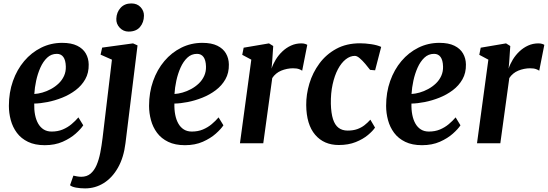

<svg xmlns="http://www.w3.org/2000/svg" viewBox="-20 -814 3113 1091"><path d="M453 -102Q439.5 -81 409.8 -54.5Q380 -28 336 -8.5Q292 11 234.5 11Q178.5 11 139.2 -8Q100 -27 76 -59.2Q52 -91.5 41.2 -131.5Q30.5 -171.5 30.5 -212.5Q30.5 -288.5 53.5 -353.5Q76.5 -418.5 117.5 -467Q158.5 -515.5 213.8 -543Q269 -570.5 333.5 -570.5Q385.5 -570.5 418.5 -554.2Q451.5 -538 467.5 -510.2Q483.5 -482.5 484 -448Q485 -400 464.5 -363.8Q444 -327.5 409.5 -301.5Q375 -275.5 333.5 -259Q292 -242.5 250.2 -234.2Q208.5 -226 174.5 -225.5Q173.5 -190.5 179.2 -161.5Q185 -132.5 197.2 -111.2Q209.5 -90 228.5 -78.2Q247.5 -66.5 273.5 -66.5Q308.5 -66.5 336.5 -78.2Q364.5 -90 386.5 -108.5Q408.5 -127 425.5 -147ZM303 -508Q271 -508 248 -486.2Q225 -464.5 209.5 -429.8Q194 -395 185.5 -355.5Q177 -316 175 -280Q196 -281 220.8 -288Q245.5 -295 269.5 -308Q293.5 -321 313 -339.5Q332.5 -358 343.8 -382.5Q355 -407 354 -436.5Q353 -472 340 -490Q327 -508 303 -508Z M693 -0.5Q683 81.5 650.2 139Q617.5 196.5 569.2 226.5Q521 256.5 463.5 256.5Q436 256.5 411.8 252Q387.5 247.5 378 238.5L397 184Q404 186 417.5 188.2Q431 190.5 441.5 190.5Q473.5 190.5 494.5 172.8Q515.5 155 528.8 124.2Q542 93.5 549.8 53.8Q557.5 14 563 -31L616 -475L551.5 -503.5L560.5 -543.5L736 -567.5L761.5 -556ZM710.5 -634.5Q681 -634.5 660.2 -656.5Q639.5 -678.5 641 -708Q642.5 -744.5 665.2 -769.5Q688 -794.5 726.5 -794.5Q759.5 -794.5 779 -773.2Q798.5 -752 798 -724.5Q797.5 -686.5 775.5 -660.5Q753.5 -634.5 710.5 -634.5Z M1249.5 -102Q1236 -81 1206.2 -54.5Q1176.5 -28 1132.5 -8.5Q1088.5 11 1031 11Q975 11 935.8 -8Q896.5 -27 872.5 -59.2Q848.5 -91.5 837.8 -131.5Q827 -171.5 827 -212.5Q827 -288.5 850 -353.5Q873 -418.5 914 -467Q955 -515.5 1010.2 -543Q1065.5 -570.5 1130 -570.5Q1182 -570.5 1215 -554.2Q1248 -538 1264 -510.2Q1280 -482.5 1280.5 -448Q1281.5 -400 1261 -363.8Q1240.5 -327.5 1206 -301.5Q1171.5 -275.5 1130 -259Q1088.5 -242.5 1046.8 -234.2Q1005 -226 971 -225.5Q970 -190.5 975.8 -161.5Q981.5 -132.5 993.8 -111.2Q1006 -90 1025 -78.2Q1044 -66.5 1070 -66.5Q1105 -66.5 1133 -78.2Q1161 -90 1183 -108.5Q1205 -127 1222 -147ZM1099.5 -508Q1067.5 -508 1044.5 -486.2Q1021.5 -464.5 1006 -429.8Q990.5 -395 982 -355.5Q973.5 -316 971.5 -280Q992.5 -281 1017.2 -288Q1042 -295 1066 -308Q1090 -321 1109.5 -339.5Q1129 -358 1140.2 -382.5Q1151.5 -407 1150.5 -436.5Q1149.5 -472 1136.5 -490Q1123.5 -508 1099.5 -508Z M1343.5 0 1408 -475 1356.5 -502.5 1364.5 -543 1508.5 -567.5 1532.5 -552.5 1526.5 -462 1523 -424Q1531.5 -450 1547.2 -475.8Q1563 -501.5 1585 -522.2Q1607 -543 1634 -555.2Q1661 -567.5 1692.5 -567.5Q1704 -567.5 1713 -564.8Q1722 -562 1726 -559L1697 -412Q1693 -416 1679.8 -421Q1666.5 -426 1644.5 -426Q1628 -426 1610.8 -422.5Q1593.5 -419 1577.8 -412.5Q1562 -406 1549 -395.2Q1536 -384.5 1527 -370.5L1476 0Z M1905 10Q1820.5 10 1770.8 -48.2Q1721 -106.5 1720 -217Q1719.5 -277.5 1738 -339.2Q1756.5 -401 1794.8 -453Q1833 -505 1890.8 -536.5Q1948.5 -568 2026 -568Q2055 -568 2089 -563Q2123 -558 2146 -547.5L2111.5 -414.5L2083 -417Q2071.5 -432 2055.8 -450.8Q2040 -469.5 2024.2 -483Q2008.5 -496.5 1996.5 -496.5Q1969.5 -496.5 1944.5 -476.8Q1919.5 -457 1900.2 -420.8Q1881 -384.5 1870 -334.5Q1859 -284.5 1860 -224Q1861.5 -170.5 1872.2 -137Q1883 -103.5 1903.8 -87.8Q1924.5 -72 1955.5 -72Q1986.5 -72 2009.8 -80.2Q2033 -88.5 2051 -102.5Q2069 -116.5 2084.5 -134L2111 -89Q2098.5 -70 2070.8 -46.8Q2043 -23.5 2001.5 -6.8Q1960 10 1905 10Z M2596.5 -102Q2583 -81 2553.2 -54.5Q2523.5 -28 2479.5 -8.5Q2435.5 11 2378 11Q2322 11 2282.8 -8Q2243.5 -27 2219.5 -59.2Q2195.5 -91.5 2184.8 -131.5Q2174 -171.5 2174 -212.5Q2174 -288.5 2197 -353.5Q2220 -418.5 2261 -467Q2302 -515.5 2357.2 -543Q2412.5 -570.5 2477 -570.5Q2529 -570.5 2562 -554.2Q2595 -538 2611 -510.2Q2627 -482.5 2627.5 -448Q2628.5 -400 2608 -363.8Q2587.5 -327.5 2553 -301.5Q2518.5 -275.5 2477 -259Q2435.5 -242.5 2393.8 -234.2Q2352 -226 2318 -225.5Q2317 -190.5 2322.8 -161.5Q2328.5 -132.5 2340.8 -111.2Q2353 -90 2372 -78.2Q2391 -66.5 2417 -66.5Q2452 -66.5 2480 -78.2Q2508 -90 2530 -108.5Q2552 -127 2569 -147ZM2446.5 -508Q2414.5 -508 2391.5 -486.2Q2368.5 -464.5 2353 -429.8Q2337.5 -395 2329 -355.5Q2320.5 -316 2318.5 -280Q2339.5 -281 2364.2 -288Q2389 -295 2413 -308Q2437 -321 2456.5 -339.5Q2476 -358 2487.2 -382.5Q2498.5 -407 2497.5 -436.5Q2496.5 -472 2483.5 -490Q2470.5 -508 2446.5 -508Z M2690.5 0 2755 -475 2703.5 -502.5 2711.5 -543 2855.5 -567.5 2879.5 -552.5 2873.5 -462 2870 -424Q2878.5 -450 2894.2 -475.8Q2910 -501.5 2932 -522.2Q2954 -543 2981 -555.2Q3008 -567.5 3039.5 -567.5Q3051 -567.5 3060 -564.8Q3069 -562 3073 -559L3044 -412Q3040 -416 3026.8 -421Q3013.5 -426 2991.5 -426Q2975 -426 2957.8 -422.5Q2940.5 -419 2924.8 -412.5Q2909 -406 2896 -395.2Q2883 -384.5 2874 -370.5L2823 0Z"/></svg>

Font: Merriweather
Style: Bold Italic
Weight: 700
Italic angle: -7.8°
Version: Version 2.101